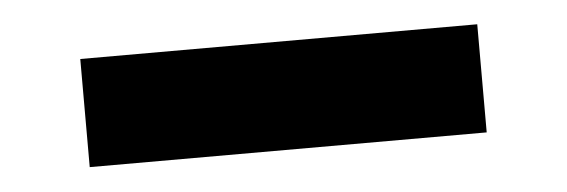

<svg xmlns="http://www.w3.org/2000/svg" viewBox="-26 -31 638 216"><g transform="rotate(-5 293.0 77.0)"><path d="M68.8 15.6H517.1V137.7H68.8Z"/></g></svg>

Font: Consola Mono
Style: Bold
Weight: 700
Monospace: yes
Designer: Wojciech Kalinowski "wmk69" (wmk69@o2.pl)
Foundry: Wojciech Kalinowski "wmk69" (wmk69@o2.pl)
Version: Version 2.1.0